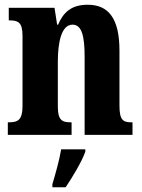

<svg xmlns="http://www.w3.org/2000/svg" viewBox="-20 -569 600 810"><path d="M13 0H282V-53H278C242 -53 224 -62 224 -119V-309C224 -390 239 -465 286 -465C326 -465 337 -414 337 -329V0H539V-53H535C499 -53 484 -62 484 -124V-355C484 -491 438 -549 350 -549C280 -549 247 -516 225 -465H221L210 -536H17V-483H21C57 -483 75 -474 75 -418V-122C75 -62 55 -53 17 -53H13ZM201 208V221H257C286 178 325 113 340 71V61H238C231 105 213 168 201 208Z"/></svg>

Font: Noto Serif Sinhala ExtraCondensed ExtraBold
Style: Regular
Weight: 800
Width: 2
Designer: Jelle Bosma - Monotype Design Team
Foundry: Monotype Imaging Inc.
Version: Version 2.007